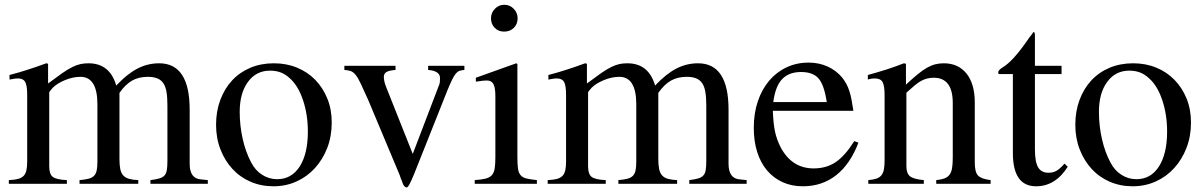

<svg xmlns="http://www.w3.org/2000/svg" viewBox="-20 -782 5121 817"><path d="M20.5 -462.9Q43.9 -468.8 63 -474.6Q82 -480.5 100.6 -486.3Q119.1 -492.2 137.2 -498.5Q155.3 -504.9 176.8 -512.7L184.6 -510.7V-426.8Q219.7 -453.1 244.1 -470.2Q268.6 -487.3 287.6 -496.6Q306.6 -505.9 322.3 -509.3Q337.9 -512.7 356.4 -512.7Q447.3 -512.7 474.6 -418Q521.5 -467.8 564.9 -490.2Q608.4 -512.7 657.2 -512.7Q787.1 -512.7 787.1 -315.4V-85Q787.1 -21.5 835.9 -18.6L864.3 -15.6V0H620.1V-15.6Q644.5 -18.6 658.7 -22.9Q672.9 -27.3 680.2 -35.6Q687.5 -43.9 689.9 -58.6Q692.4 -73.2 692.4 -97.7V-332Q692.4 -367.2 688.5 -390.6Q684.6 -414.1 674.8 -428.2Q665 -442.4 648.9 -448.7Q632.8 -455.1 609.4 -455.1Q570.3 -455.1 542 -439Q513.7 -422.9 488.3 -386.7V-105.5Q488.3 -80.1 491.7 -63Q495.1 -45.9 504.4 -35.6Q513.7 -25.4 529.3 -21Q544.9 -16.6 568.4 -15.6V0H318.4V-15.6Q341.8 -17.6 356.9 -21.5Q372.1 -25.4 380.4 -34.2Q388.7 -43 391.6 -57.6Q394.5 -72.3 394.5 -95.7V-337.9Q394.5 -455.1 322.3 -455.1Q291 -455.1 257.3 -441.4Q223.6 -427.7 204.1 -408.2Q189.5 -391.6 189.5 -388.7V-74.2Q189.5 -41 204.6 -29.3Q219.7 -17.6 264.6 -15.6V0H17.6V-15.6Q41 -16.6 56.2 -20.5Q71.3 -24.4 80.1 -33.2Q88.9 -42 92.3 -57.1Q95.7 -72.3 95.7 -94.7V-377Q95.7 -418 87.4 -433.1Q79.1 -448.2 56.6 -448.2Q46.9 -448.2 39.6 -446.8Q32.2 -445.3 20.5 -443.4Z M1145.5 -512.7Q1199.2 -512.7 1244.1 -494.1Q1289.1 -475.6 1321.8 -441.9Q1354.5 -408.2 1373 -362.3Q1391.6 -316.4 1391.6 -260.7Q1391.6 -202.1 1372.6 -152.8Q1353.5 -103.5 1320.3 -66.9Q1287.1 -30.3 1241.7 -9.8Q1196.3 10.7 1143.6 10.7Q1090.8 10.7 1045.9 -8.8Q1001 -28.3 968.8 -63.5Q936.5 -98.6 918 -146.5Q899.4 -194.3 899.4 -251Q899.4 -308.6 917.5 -356.9Q935.5 -405.3 967.8 -439.9Q1000 -474.6 1045.4 -493.7Q1090.8 -512.7 1145.5 -512.7ZM1128.9 -481.4Q1070.3 -481.4 1035.2 -433.6Q1000 -385.7 1000 -306.6Q1000 -247.1 1012.7 -190.9Q1025.4 -134.8 1048.8 -90.8Q1066.4 -56.6 1095.7 -38.1Q1125 -19.5 1159.2 -19.5Q1220.7 -19.5 1255.4 -73.7Q1290 -127.9 1290 -222.7Q1290 -293.9 1269.5 -355.5Q1249 -417 1213.9 -448.2Q1195.3 -465.8 1174.8 -473.6Q1154.3 -481.4 1128.9 -481.4Z M1956.1 -484.4Q1943.4 -483.4 1935.1 -480.5Q1926.8 -477.5 1919.4 -468.8Q1912.1 -460 1903.8 -442.9Q1895.5 -425.8 1883.8 -397.5L1741.2 -39.1Q1728.5 -8.8 1721.7 3.4Q1714.8 15.6 1710 15.6Q1705.1 15.6 1699.7 9.3Q1694.3 2.9 1689.5 -13.7Q1687.5 -17.6 1685.5 -22.9Q1683.6 -28.3 1680.7 -37.1L1546.9 -356.4Q1527.3 -399.4 1515.6 -424.8Q1503.9 -450.2 1493.7 -462.9Q1483.4 -475.6 1472.7 -479.5Q1461.9 -483.4 1445.3 -484.4V-502H1663.1V-484.4Q1635.7 -482.4 1624.5 -475.6Q1613.3 -468.8 1613.3 -455.1Q1613.3 -446.3 1615.7 -435.1Q1618.2 -423.8 1623 -412.1L1736.3 -127L1846.7 -416Q1850.6 -423.8 1851.6 -432.6Q1852.5 -441.4 1852.5 -449.2Q1852.5 -480.5 1801.8 -484.4V-502H1956.1Z M2181.6 -509.8V-113.3Q2181.6 -83 2184.1 -64.9Q2186.5 -46.9 2195.3 -36.6Q2204.1 -26.4 2220.2 -22.5Q2236.3 -18.6 2264.6 -15.6V0H2000V-15.6Q2029.3 -17.6 2046.4 -22Q2063.5 -26.4 2072.8 -36.6Q2082 -46.9 2085 -64.9Q2087.9 -83 2087.9 -113.3V-372.1Q2087.9 -409.2 2079.6 -424.3Q2071.3 -439.5 2051.8 -439.5Q2043.9 -439.5 2033.7 -438.5Q2023.4 -437.5 2012.7 -435.5L2004.9 -434.6V-451.2L2176.8 -512.7ZM2126 -761.7Q2149.4 -761.7 2166 -744.6Q2182.6 -727.5 2182.6 -704.1Q2182.6 -679.7 2166.5 -663.6Q2150.4 -647.5 2125 -647.5Q2100.6 -647.5 2085 -663.6Q2069.3 -679.7 2069.3 -704.1Q2069.3 -727.5 2085.9 -744.6Q2102.5 -761.7 2126 -761.7Z M2313.5 -462.9Q2336.9 -468.8 2356 -474.6Q2375 -480.5 2393.6 -486.3Q2412.1 -492.2 2430.2 -498.5Q2448.2 -504.9 2469.7 -512.7L2477.5 -510.7V-426.8Q2512.7 -453.1 2537.1 -470.2Q2561.5 -487.3 2580.6 -496.6Q2599.6 -505.9 2615.2 -509.3Q2630.9 -512.7 2649.4 -512.7Q2740.2 -512.7 2767.6 -418Q2814.5 -467.8 2857.9 -490.2Q2901.4 -512.7 2950.2 -512.7Q3080.1 -512.7 3080.1 -315.4V-85Q3080.1 -21.5 3128.9 -18.6L3157.2 -15.6V0H2913.1V-15.6Q2937.5 -18.6 2951.7 -22.9Q2965.8 -27.3 2973.1 -35.6Q2980.5 -43.9 2982.9 -58.6Q2985.4 -73.2 2985.4 -97.7V-332Q2985.4 -367.2 2981.4 -390.6Q2977.5 -414.1 2967.8 -428.2Q2958 -442.4 2941.9 -448.7Q2925.8 -455.1 2902.3 -455.1Q2863.3 -455.1 2835 -439Q2806.6 -422.9 2781.2 -386.7V-105.5Q2781.2 -80.1 2784.7 -63Q2788.1 -45.9 2797.4 -35.6Q2806.6 -25.4 2822.3 -21Q2837.9 -16.6 2861.3 -15.6V0H2611.3V-15.6Q2634.8 -17.6 2649.9 -21.5Q2665 -25.4 2673.3 -34.2Q2681.6 -43 2684.6 -57.6Q2687.5 -72.3 2687.5 -95.7V-337.9Q2687.5 -455.1 2615.2 -455.1Q2584 -455.1 2550.3 -441.4Q2516.6 -427.7 2497.1 -408.2Q2482.4 -391.6 2482.4 -388.7V-74.2Q2482.4 -41 2497.6 -29.3Q2512.7 -17.6 2557.6 -15.6V0H2310.5V-15.6Q2334 -16.6 2349.1 -20.5Q2364.3 -24.4 2373 -33.2Q2381.8 -42 2385.3 -57.1Q2388.7 -72.3 2388.7 -94.7V-377Q2388.7 -418 2380.4 -433.1Q2372.1 -448.2 2349.6 -448.2Q2339.8 -448.2 2332.5 -446.8Q2325.2 -445.3 2313.5 -443.4Z M3632.8 -174.8Q3597.7 -83 3537.6 -36.1Q3477.5 10.7 3396.5 10.7Q3348.6 10.7 3310.1 -6.8Q3271.5 -24.4 3244.1 -56.6Q3216.8 -88.9 3202.1 -134.8Q3187.5 -180.7 3187.5 -238.3Q3187.5 -299.8 3204.6 -350.6Q3221.7 -401.4 3252.4 -438Q3283.2 -474.6 3326.2 -495.1Q3369.1 -515.6 3420.9 -515.6Q3464.8 -515.6 3501.5 -499Q3538.1 -482.4 3563.5 -452.1Q3574.2 -438.5 3581.5 -424.8Q3588.9 -411.1 3594.2 -394.5Q3599.6 -377.9 3603.5 -357.4Q3607.4 -336.9 3611.3 -310.5H3268.6Q3270.5 -256.8 3277.8 -222.2Q3285.2 -187.5 3301.8 -155.3Q3349.6 -65.4 3442.4 -65.4Q3496.1 -65.4 3535.6 -91.8Q3575.2 -118.2 3615.2 -181.6ZM3498 -347.7Q3487.3 -419.9 3463.4 -447.8Q3439.5 -475.6 3388.7 -475.6Q3336.9 -475.6 3308.1 -445.3Q3279.3 -415 3270.5 -347.7Z M3672.9 -462.9Q3718.8 -475.6 3752.4 -486.3Q3786.1 -497.1 3826.2 -512.7L3835 -510.7V-421.9Q3863.3 -448.2 3884.8 -465.8Q3906.2 -483.4 3924.3 -493.7Q3942.4 -503.9 3959.5 -508.3Q3976.6 -512.7 3996.1 -512.7Q4057.6 -512.7 4092.8 -468.8Q4127.9 -424.8 4127.9 -345.7V-89.8Q4127.9 -49.8 4141.6 -35.2Q4155.3 -20.5 4195.3 -15.6V0H3963.9V-15.6Q3984.4 -17.6 3998 -22.5Q4011.7 -27.3 4020 -38.1Q4028.3 -48.8 4031.2 -66.4Q4034.2 -84 4034.2 -110.4V-343.8Q4034.2 -451.2 3953.1 -451.2Q3939.5 -451.2 3926.8 -448.2Q3914.1 -445.3 3900.9 -438.5Q3887.7 -431.6 3872.6 -418.9Q3857.4 -406.2 3836.9 -387.7V-74.2Q3836.9 -43.9 3852.5 -31.7Q3868.2 -19.5 3911.1 -15.6V0H3674.8V-15.6Q3696.3 -17.6 3709.5 -22Q3722.7 -26.4 3730.5 -36.1Q3738.3 -45.9 3741.2 -61Q3744.1 -76.2 3744.1 -99.6V-377Q3744.1 -418 3735.4 -433.1Q3726.6 -448.2 3703.1 -448.2Q3685.5 -448.2 3672.9 -443.4Z M4497.1 -466.8H4383.8V-146.5Q4383.8 -92.8 4397.5 -69.8Q4411.1 -46.9 4441.4 -46.9Q4460.9 -46.9 4475.6 -55.2Q4490.2 -63.5 4509.8 -85.9L4523.4 -72.3Q4470.7 10.7 4388.7 10.7Q4290 10.7 4290 -130.9V-466.8H4231.4Q4227.5 -467.8 4227.5 -473.6Q4227.5 -483.4 4246.1 -495.1Q4290 -520.5 4354.5 -614.3Q4359.4 -622.1 4365.7 -629.4Q4372.1 -636.7 4377 -645.5Q4380.9 -645.5 4382.3 -642.6Q4383.8 -639.6 4383.8 -630.9V-502H4497.1Z M4801.8 -512.7Q4855.5 -512.7 4900.4 -494.1Q4945.3 -475.6 4978 -441.9Q5010.7 -408.2 5029.3 -362.3Q5047.9 -316.4 5047.9 -260.7Q5047.9 -202.1 5028.8 -152.8Q5009.8 -103.5 4976.6 -66.9Q4943.4 -30.3 4897.9 -9.8Q4852.5 10.7 4799.8 10.7Q4747.1 10.7 4702.1 -8.8Q4657.2 -28.3 4625 -63.5Q4592.8 -98.6 4574.2 -146.5Q4555.7 -194.3 4555.7 -251Q4555.7 -308.6 4573.7 -356.9Q4591.8 -405.3 4624 -439.9Q4656.2 -474.6 4701.7 -493.7Q4747.1 -512.7 4801.8 -512.7ZM4785.2 -481.4Q4726.6 -481.4 4691.4 -433.6Q4656.2 -385.7 4656.2 -306.6Q4656.2 -247.1 4668.9 -190.9Q4681.6 -134.8 4705.1 -90.8Q4722.7 -56.6 4752 -38.1Q4781.2 -19.5 4815.4 -19.5Q4877 -19.5 4911.6 -73.7Q4946.3 -127.9 4946.3 -222.7Q4946.3 -293.9 4925.8 -355.5Q4905.3 -417 4870.1 -448.2Q4851.6 -465.8 4831.1 -473.6Q4810.5 -481.4 4785.2 -481.4Z"/></svg>

Font: BabelStone Tibetan
Style: Regular
Weight: 400
Designer: Christopher J. Fynn
Foundry: BabelStone
Version: Version 10.011 October 1, 2023